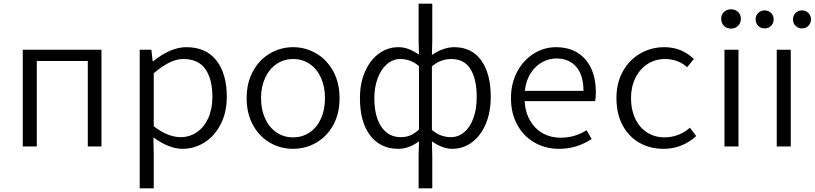

<svg xmlns="http://www.w3.org/2000/svg" viewBox="-20 -804 4472 1054"><path d="M105 -531H537V0H462V-469H182V0H105Z M747 -531H811L818 -468H821Q917 -545 1003 -545Q1111 -545 1168 -472Q1225 -399 1225 -273Q1225 -187 1191.5 -122Q1158 -57 1102.5 -22Q1047 13 982 13Q908 13 822 -50L824 45V230H747ZM1146 -272Q1146 -369 1107.5 -424.5Q1069 -480 986 -480Q949 -480 909.5 -460.5Q870 -441 824 -402V-111Q862 -81 900 -66Q938 -51 971 -51Q1021 -51 1061 -78.5Q1101 -106 1123.5 -156Q1146 -206 1146 -272Z M1334 -265Q1334 -350 1369 -413.5Q1404 -477 1462.5 -511Q1521 -545 1589 -545Q1657 -545 1715.5 -511Q1774 -477 1809 -413.5Q1844 -350 1844 -265Q1844 -180 1809 -117Q1774 -54 1715.5 -20.5Q1657 13 1589 13Q1520 13 1462 -20.5Q1404 -54 1369 -117Q1334 -180 1334 -265ZM1764 -265Q1764 -328 1742 -377Q1720 -426 1680 -453Q1640 -480 1589 -480Q1538 -480 1498 -452.5Q1458 -425 1435.5 -376.5Q1413 -328 1413 -265Q1413 -202 1435.5 -153Q1458 -104 1498 -77Q1538 -50 1589 -50Q1640 -50 1680 -77Q1720 -104 1742 -153Q1764 -202 1764 -265Z M2278 52 2280 -28Q2224 13 2166 13Q2069 13 2012.5 -60Q1956 -133 1956 -265Q1956 -349 1984.5 -412.5Q2013 -476 2061 -510.5Q2109 -545 2166 -545Q2196 -545 2222.5 -535Q2249 -525 2280 -504L2278 -583V-784H2353V-583L2351 -502Q2379 -522 2411 -533.5Q2443 -545 2473 -545Q2570 -545 2622 -472Q2674 -399 2674 -273Q2674 -186 2645.5 -121Q2617 -56 2569 -21.5Q2521 13 2463 13Q2410 13 2351 -28L2353 52V230H2278ZM2280 -93V-441Q2235 -480 2177 -480Q2137 -480 2104.5 -452Q2072 -424 2053.5 -375Q2035 -326 2035 -265Q2035 -165 2073.5 -108Q2112 -51 2181 -51Q2208 -51 2231.5 -60.5Q2255 -70 2280 -93ZM2597 -272Q2597 -369 2563 -424.5Q2529 -480 2457 -480Q2430 -480 2404 -471Q2378 -462 2351 -440V-91Q2376 -69 2403 -60Q2430 -51 2454 -51Q2496 -51 2528.5 -78.5Q2561 -106 2579 -156Q2597 -206 2597 -272Z M2785 -265Q2785 -348 2820 -412Q2855 -476 2911.5 -510.5Q2968 -545 3032 -545Q3135 -545 3193 -478.5Q3251 -412 3251 -296Q3251 -268 3247 -249H2860Q2864 -185 2891.5 -139.5Q2919 -94 2962 -71Q3005 -48 3057 -48Q3135 -48 3200 -89L3228 -41Q3188 -15 3144.5 -1Q3101 13 3048 13Q2975 13 2915 -21Q2855 -55 2820 -118Q2785 -181 2785 -265ZM3183 -305Q3183 -391 3143.5 -437Q3104 -483 3034 -483Q2996 -483 2959 -464Q2922 -445 2895 -405Q2868 -365 2861 -305Z M3364 -265Q3364 -350 3400 -413.5Q3436 -477 3496 -511Q3556 -545 3627 -545Q3722 -545 3789 -480L3752 -435Q3702 -480 3630 -480Q3578 -480 3535.5 -453Q3493 -426 3468.5 -377Q3444 -328 3444 -265Q3444 -202 3467 -153Q3490 -104 3532 -77Q3574 -50 3628 -50Q3668 -50 3704 -64Q3740 -78 3767 -103L3802 -57Q3724 13 3623 13Q3549 13 3490.5 -20Q3432 -53 3398 -116Q3364 -179 3364 -265Z M3957 -531H4034V0H3957ZM3939 -701Q3939 -724 3954.5 -738.5Q3970 -753 3993 -753Q4016 -753 4031.5 -738.5Q4047 -724 4047 -701Q4047 -677 4031.5 -662Q4016 -647 3993 -647Q3970 -647 3954.5 -662Q3939 -677 3939 -701Z M4244 -531H4321V0H4244ZM4333 -698Q4333 -719 4347.5 -733Q4362 -747 4383 -747Q4404 -747 4418 -732.5Q4432 -718 4432 -698Q4432 -677 4418 -662.5Q4404 -648 4383 -648Q4362 -648 4347.5 -662Q4333 -676 4333 -698ZM4128 -698Q4128 -719 4142.5 -733Q4157 -747 4177 -747Q4198 -747 4212.5 -733Q4227 -719 4227 -698Q4227 -677 4213 -662.5Q4199 -648 4177 -648Q4156 -648 4142 -662.5Q4128 -677 4128 -698Z"/></svg>

Font: Nebula Sans Book
Style: Regular
Weight: 400
Designer: Paul D. Hunt for Adobe (as Source Sans)
Foundry: Nebula Entertainment & Broadcasting LLC
Version: Version 1.010